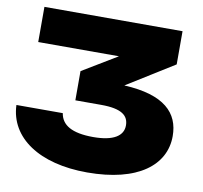

<svg xmlns="http://www.w3.org/2000/svg" viewBox="-83 -839 998 946"><g transform="rotate(10 415.5 -366.5)"><path d="M64 -574H468L294 -469V-323H423C527 -323 561 -293 561 -244C561 -192 513 -160 412 -160C304 -160 253 -192 244 -250H12C18 -87 173 17 412 17C668 17 797 -88 797 -232C797 -348 721 -427 519 -437L755 -584V-750H64Z"/></g></svg>

Font: Bounded ExtBd
Style: Regular
Weight: 800
Designer: Vlad Churkin
Version: Version 3.0